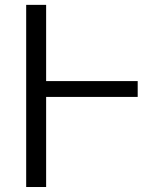

<svg xmlns="http://www.w3.org/2000/svg" viewBox="-20 -750 616 770"><path d="M85 0V-730.5H165V-424.8H532.2V-361.3H165V0Z"/></svg>

Font: GenEi M Gothic v2 Regular
Style: Regular
Weight: 400
Version: Version 2.0